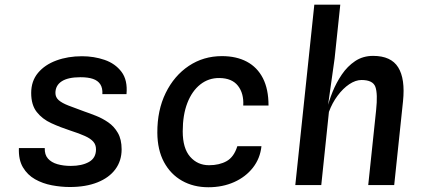

<svg xmlns="http://www.w3.org/2000/svg" viewBox="-20 -798 1840 828"><path d="M281 8.5Q243 8.5 203.5 1Q164 -6.5 131.2 -25Q98.5 -43.5 79 -76.2Q59.5 -109 61.5 -159.5H173Q172 -131 186.8 -114.2Q201.5 -97.5 227.5 -90Q253.5 -82.5 285.5 -82.5Q333 -82.5 363.5 -99.5Q394 -116.5 394 -154Q394 -174 382.2 -187.2Q370.5 -200.5 346.2 -211.5Q322 -222.5 284.5 -234.5Q240 -249 201.2 -266.8Q162.5 -284.5 138.5 -315Q114.5 -345.5 114.5 -397Q114.5 -448.5 144 -483.8Q173.5 -519 223.2 -537.2Q273 -555.5 333.5 -555.5Q385 -555.5 431 -539.8Q477 -524 504 -488.2Q531 -452.5 525.5 -392H421.5Q423 -418.5 412.5 -434.5Q402 -450.5 380.8 -457.8Q359.5 -465 327 -465Q273 -465 246 -447.2Q219 -429.5 219 -397Q219 -378.5 233.2 -366Q247.5 -353.5 275.2 -342.8Q303 -332 343 -317.5Q366.5 -309.5 394.2 -298.5Q422 -287.5 447 -270.2Q472 -253 488.2 -225Q504.5 -197 504.5 -154Q504.5 -104.5 477.5 -68Q450.5 -31.5 400.2 -11.5Q350 8.5 281 8.5Z M878.5 9.5Q814.5 9.5 765 -18.5Q715.5 -46.5 687.2 -99Q659 -151.5 658.5 -225.5Q658 -322.5 694.5 -397Q731 -471.5 794.2 -513.8Q857.5 -556 937 -556Q999.5 -556 1044.5 -532Q1089.5 -508 1113.8 -460.8Q1138 -413.5 1138 -343H1029Q1032 -395 1006.2 -428Q980.5 -461 926 -461.5Q879.5 -462 843.8 -433.8Q808 -405.5 788 -354Q768 -302.5 768 -231.5Q768 -158.5 800 -122Q832 -85.5 881.5 -85.5Q926 -85.5 957.5 -103.2Q989 -121 1003.5 -167.5H1107.5Q1102 -115 1070.8 -75Q1039.5 -35 989.8 -12.8Q940 9.5 878.5 9.5Z M1253.5 0 1335.5 -778H1447.5L1423 -545.5L1392.5 -328.5L1390.5 -329Q1398.5 -362.5 1414.2 -401.8Q1430 -441 1454 -476.5Q1478 -512 1511.5 -534.5Q1545 -557 1589 -557Q1666.5 -557 1697.2 -507.5Q1728 -458 1718 -361.5L1680 0H1568L1602 -323Q1609.5 -394 1598.8 -423.5Q1588 -453 1539 -453Q1513.5 -453 1486.2 -434.8Q1459 -416.5 1435.8 -385.2Q1412.5 -354 1398.5 -315.5L1365.5 0Z"/></svg>

Font: Spline Sans Mono Medium
Style: Italic
Weight: 500
Italic angle: -4°
Monospace: yes
Designer: Eben Sorkin, Mirko Velimirovic
Foundry: Sorkin Type
Version: Version 1.004